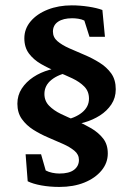

<svg xmlns="http://www.w3.org/2000/svg" viewBox="-20 -701 505 728"><path d="M235.4 -226.6 220.7 -245.1Q264.6 -252.9 291 -274.4Q317.4 -295.9 317.4 -327.1Q317.4 -354.5 299.8 -372.6Q282.2 -390.6 254.4 -403.8Q226.6 -417 194.8 -429.7Q163.1 -442.4 135.3 -458.5Q107.4 -474.6 89.8 -498Q72.3 -521.5 72.3 -555.7Q72.3 -591.8 96.2 -620.1Q120.1 -648.4 161.1 -664.6Q202.1 -680.7 252 -680.7Q283.2 -680.7 315.4 -675.8Q347.7 -670.9 368.2 -663.1L377.9 -561.5H319.3L299.8 -623Q290 -627.9 277.3 -629.9Q264.6 -631.8 253.9 -631.8Q219.7 -631.8 200.2 -618.7Q180.7 -605.5 180.7 -581.1Q180.7 -559.6 197.8 -544.9Q214.8 -530.3 242.2 -518.1Q269.5 -505.9 299.8 -493.2Q330.1 -480.5 357.4 -463.4Q384.8 -446.3 401.9 -422.4Q418.9 -398.4 418.9 -362.3Q418.9 -330.1 402.3 -305.2Q385.7 -280.3 358.9 -263.2Q332 -246.1 299.8 -236.8Q267.6 -227.5 235.4 -226.6ZM205.1 7.8Q168.9 7.8 136.7 2Q104.5 -3.9 85 -13.7L77.1 -116.2H135.7L153.3 -54.7Q164.1 -48.8 178.2 -45.9Q192.4 -43 205.1 -43Q242.2 -43 260.7 -57.1Q279.3 -71.3 279.3 -94.7Q279.3 -115.2 262.2 -129.4Q245.1 -143.6 218.8 -155.3Q192.4 -167 162.6 -179.7Q132.8 -192.4 106.4 -209Q80.1 -225.6 63 -249.5Q45.9 -273.4 45.9 -307.6Q45.9 -339.8 62.5 -365.2Q79.1 -390.6 106.4 -408.7Q133.8 -426.8 167 -436Q200.2 -445.3 233.4 -446.3L247.1 -427.7Q202.1 -419.9 175.3 -398.4Q148.4 -377 148.4 -344.7Q148.4 -318.4 166 -300.3Q183.6 -282.2 210.9 -269Q238.3 -255.9 268.6 -243.2Q298.8 -230.5 326.2 -214.4Q353.5 -198.2 371.1 -175.8Q388.7 -153.3 388.7 -119.1Q388.7 -83 364.7 -54.2Q340.8 -25.4 299.8 -8.8Q258.8 7.8 205.1 7.8Z"/></svg>

Font: Crimson Pro SemiBold
Style: Regular
Weight: 600
Designer: Jacques Le Bailly
Foundry: Baron von Fonthausen
Version: Version 1.003